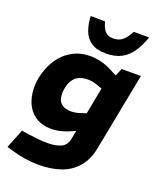

<svg xmlns="http://www.w3.org/2000/svg" viewBox="-172 -861 978 1175"><g transform="rotate(20 317.5 -273.5)"><path d="M223 209Q179 209 134 202Q89 195 47 183L7 171L57 47L92 53Q123 57 158 61Q193 65 230 65Q280 65 314.5 50Q349 35 358 -7L432 -395L461 -423L501 -516H626L529 -15Q514 67 471 116.5Q428 166 364.5 187.5Q301 209 223 209ZM220 -24Q165 -24 126.5 -46Q88 -68 66 -106Q44 -144 38 -192.5Q32 -241 42 -293Q57 -363 91.5 -415Q126 -467 178.5 -496Q231 -525 295 -525Q327 -525 365 -516Q403 -507 440 -487L492 -460L442 -355L399 -371Q381 -378 364 -381.5Q347 -385 330 -385Q300 -385 276 -375.5Q252 -366 236 -344Q220 -322 213 -286Q206 -249 212.5 -222Q219 -195 240.5 -180.5Q262 -166 296 -166Q311 -166 328.5 -169Q346 -172 363 -179L393 -188L419 -90L359 -61Q323 -43 287.5 -33.5Q252 -24 220 -24ZM376 -572Q317 -572 281.5 -595.5Q246 -619 230 -660.5Q214 -702 212 -756L305 -755Q313 -726 323.5 -708.5Q334 -691 349 -682.5Q364 -674 386 -674Q410 -674 427.5 -681.5Q445 -689 461 -707Q477 -725 493 -755H593Q573 -699 546 -658Q519 -617 478 -594.5Q437 -572 376 -572Z"/></g></svg>

Font: REM
Style: Bold Italic
Weight: 700
Italic angle: -11°
Designer: Octavio Pardo
Foundry: Ashler Design
Version: Version 1.005;gftools[0.9.28]